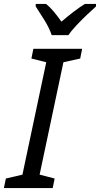

<svg xmlns="http://www.w3.org/2000/svg" viewBox="-40 -964 512 984"><path d="M-20 0 -10 -49 75 -69 197 -645 121 -664 131 -714H381L371 -664L285 -645L163 -69L240 -49L230 0ZM225 -784Q212 -822 187 -862Q162 -902 143 -931V-944H196Q216 -928 236 -904Q256 -880 275 -853Q306 -880 337 -903.5Q368 -927 395 -944H452V-931Q435 -916 407 -889.5Q379 -863 352.5 -835Q326 -807 311 -784Z"/></svg>

Font: Noto Sans
Style: Italic
Weight: 400
Italic angle: -12°
Designer: Monotype Design Team
Foundry: Monotype Imaging Inc.
Version: Version 2.013; ttfautohint (v1.8.4.7-5d5b)